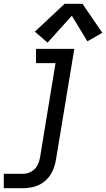

<svg xmlns="http://www.w3.org/2000/svg" viewBox="-54 -788 560 1013"><path d="M-34 205H68Q98 205 128.5 196.5Q159 188 184 166.5Q209 145 222.5 115.5Q236 86 241 56L338 -530H136V-455H239L157 44Q153 66 142 86.5Q131 107 110 118Q89 129 68 129H-34ZM197 -563 325 -705 407 -570 486 -615 381 -768H287L130 -621Z"/></svg>

Font: Iosevka Sparkle
Style: Italic
Weight: 400
Italic angle: -9°
Designer: Belleve Invis
Foundry: Belleve Invis
Version: Version 4.5.0; ttfautohint (v1.8.3)